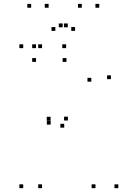

<svg xmlns="http://www.w3.org/2000/svg" viewBox="-20 -971 660 1001"><path d="M199.2 -720V-740H179.2V-720ZM101 -720V-740H81V-720ZM101 10V-10H81V10ZM199.2 10V-10H179.2V10ZM477.7 10V-10H457.7V10ZM596.8 10V-10H576.8V10ZM334 -342.7V-362.7H314V-342.7ZM314.8 -305.5V-325.5H294.8V-305.5ZM558.3 -558.3V-578.3H538.3V-558.3ZM324.7 -720V-740H304.7V-720ZM167.8 -720V-740H147.8V-720ZM167.8 -648.3V-668.3H147.8V-648.3ZM326.5 -648.3V-668.3H306.5V-648.3ZM456 -545.2V-565.2H436V-545.2ZM243.7 -342.2V-362.2H223.7V-342.2ZM244.2 -321.3V-341.3H224.2V-321.3ZM233.5 -930.7V-950.7H213.5V-930.7ZM333.3 -828.7V-848.7H313.3V-828.7ZM306.7 -828.7V-848.7H286.7V-828.7ZM406.5 -930.7V-950.7H386.5V-930.7ZM497.5 -930.7V-950.7H477.5V-930.7ZM371.5 -810V-830H351.5V-810ZM268.5 -810V-830H248.5V-810ZM142.5 -930.7V-950.7H122.5V-930.7Z"/></svg>

Font: Monaspace Argon Dots Var
Style: Regular
Weight: 400
Designer: Riley Cran and the Lettermatic Team
Version: Version 1.100 (Monaspace Argon Dots)